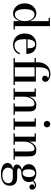

<svg xmlns="http://www.w3.org/2000/svg" viewBox="1430 -2230 1060 3959"><g transform="rotate(90 1959.5 -250.0)"><path d="M254.5 9.5Q202.5 9.5 155.8 -19Q109 -47.5 79.2 -101Q49.5 -154.5 49.5 -229.5Q49.5 -304.5 79.2 -358.2Q109 -412 155.8 -440.8Q202.5 -469.5 254.5 -469.5Q313 -469.5 354.2 -431.5Q395.5 -393.5 415 -330.5V-723.5H347V-750H519V-26.5H586.5V0H415V-128Q395.5 -65.5 354.2 -28Q313 9.5 254.5 9.5ZM278 -26.5Q312.5 -26.5 343.8 -50.8Q375 -75 395 -120.2Q415 -165.5 415 -229.5Q415 -293.5 395 -339.2Q375 -385 343.8 -409Q312.5 -433 278 -433Q243 -433 218.5 -410.5Q194 -388 180.8 -342.8Q167.5 -297.5 167.5 -229.5Q167.5 -161.5 180.8 -116.2Q194 -71 218.5 -48.8Q243 -26.5 278 -26.5Z M900 10Q835.5 10 783.5 -18.5Q731.5 -47 701 -100.8Q670.5 -154.5 670.5 -230Q670.5 -305.5 699 -359Q727.5 -412.5 777.8 -441Q828 -469.5 893.5 -469.5Q965.5 -469.5 1009.2 -440.8Q1053 -412 1072.8 -365Q1092.5 -318 1092.5 -263.5H738V-289.5H975Q974.5 -314.5 972.2 -341.5Q970 -368.5 962.2 -391.5Q954.5 -414.5 938.2 -429Q922 -443.5 893.5 -443.5Q861 -443.5 840.2 -427Q819.5 -410.5 808 -381.2Q796.5 -352 791.8 -314Q787 -276 787 -233Q787 -188.5 792.5 -149.8Q798 -111 811.8 -81.5Q825.5 -52 849.2 -35.8Q873 -19.5 910 -19.5Q972.5 -19.5 1012.8 -49.8Q1053 -80 1071.5 -128H1101Q1081.5 -68.5 1032.5 -29.2Q983.5 10 900 10Z M1264.5 0V-511.5Q1264.5 -563 1281.8 -608.2Q1299 -653.5 1330.8 -687.5Q1362.5 -721.5 1406.8 -740.8Q1451 -760 1504.5 -760Q1550 -760 1587 -745Q1624 -730 1645.5 -706.5Q1667 -683 1667 -657.5Q1667 -624.5 1647.8 -606.8Q1628.5 -589 1603 -589Q1582 -589 1561.8 -603.2Q1541.5 -617.5 1541.5 -650Q1541.5 -669 1551 -683Q1560.5 -697 1574.8 -704.5Q1589 -712 1603 -712Q1626 -712 1646 -697.2Q1666 -682.5 1666 -657.5H1640Q1640 -677 1620.5 -694.5Q1601 -712 1570 -722.8Q1539 -733.5 1504.5 -733.5Q1459.5 -733.5 1429 -711.8Q1398.5 -690 1382.8 -647Q1367 -604 1367 -540V0ZM1177 0V-26.5H1731.5V0ZM1557.5 0V-433.5H1177V-460H1661.5V0Z M1973 -460V-26.5H2036V0H1804V-26.5H1872V-433.5H1804V-460ZM2278 -319.5V-26.5H2346V0H2113.5V-26.5H2176.5V-303Q2176.5 -345 2172.8 -373.8Q2169 -402.5 2156.8 -417.2Q2144.5 -432 2119 -432Q2086.5 -432 2059.5 -412.2Q2032.5 -392.5 2013.2 -361Q1994 -329.5 1983.5 -293.5Q1973 -257.5 1973 -224.5L1955.5 -223Q1955.5 -256.5 1965.8 -298.5Q1976 -340.5 1998.2 -379.5Q2020.5 -418.5 2056 -444Q2091.5 -469.5 2142.5 -469.5Q2200 -469.5 2229 -450.2Q2258 -431 2268 -397Q2278 -363 2278 -319.5Z M2539 -622.5Q2511.5 -622.5 2491.8 -642.5Q2472 -662.5 2472 -690Q2472 -718 2491.8 -737.5Q2511.5 -757 2539 -757Q2567 -757 2586.5 -737.5Q2606 -718 2606 -690Q2606 -662.5 2586.5 -642.5Q2567 -622.5 2539 -622.5ZM2590.5 -460V-26.5H2658.5V0H2419.5V-26.5H2486.5V-433.5H2419.5V-460Z M2899 -460V-26.5H2962V0H2730V-26.5H2798V-433.5H2730V-460ZM3204 -319.5V-26.5H3272V0H3039.5V-26.5H3102.5V-303Q3102.5 -345 3098.8 -373.8Q3095 -402.5 3082.8 -417.2Q3070.5 -432 3045 -432Q3012.5 -432 2985.5 -412.2Q2958.5 -392.5 2939.2 -361Q2920 -329.5 2909.5 -293.5Q2899 -257.5 2899 -224.5L2881.5 -223Q2881.5 -256.5 2891.8 -298.5Q2902 -340.5 2924.2 -379.5Q2946.5 -418.5 2982 -444Q3017.5 -469.5 3068.5 -469.5Q3126 -469.5 3155 -450.2Q3184 -431 3194 -397Q3204 -363 3204 -319.5Z M3568.5 260Q3522.5 260 3481.2 252.5Q3440 245 3408.2 228.5Q3376.5 212 3358.2 186.8Q3340 161.5 3340 126.5Q3340 93 3355.2 70.5Q3370.5 48 3393.5 34.8Q3416.5 21.5 3440 15.8Q3463.5 10 3480.5 10H3500Q3469.5 24.5 3453 51.2Q3436.5 78 3436.5 114.5Q3436.5 146.5 3453.8 173Q3471 199.5 3504.8 215.2Q3538.5 231 3587 231Q3622.5 231 3653.5 223.2Q3684.5 215.5 3708 199.8Q3731.5 184 3744.8 160.2Q3758 136.5 3758 105Q3758 76 3743.2 56.5Q3728.5 37 3702.8 26.5Q3677 16 3644.5 16Q3634 16 3610 16Q3586 16 3561.8 16Q3537.5 16 3526.5 16Q3456.5 16 3414.2 -4Q3372 -24 3372 -71.5Q3372 -99.5 3388.8 -120.8Q3405.5 -142 3433.2 -156.2Q3461 -170.5 3495 -177.5Q3529 -184.5 3564.5 -184.5L3563 -167.5Q3547.5 -167.5 3528 -163.2Q3508.5 -159 3490.5 -151.2Q3472.5 -143.5 3460.8 -132.8Q3449 -122 3449 -109Q3449 -84.5 3475.5 -79Q3502 -73.5 3543 -73.5Q3560.5 -73.5 3576.5 -73.8Q3592.5 -74 3608 -74.2Q3623.5 -74.5 3637.5 -74.5Q3665.5 -74.5 3695.5 -69Q3725.5 -63.5 3751.2 -47.2Q3777 -31 3793 0Q3809 31 3809 82Q3809 130.5 3788.8 164.5Q3768.5 198.5 3734 219.5Q3699.5 240.5 3656.5 250.2Q3613.5 260 3568.5 260ZM3551 -162Q3519.5 -162 3486.8 -170.5Q3454 -179 3426.5 -197.5Q3399 -216 3382 -245.2Q3365 -274.5 3365 -316Q3365 -357.5 3382 -386.5Q3399 -415.5 3426.5 -434Q3454 -452.5 3486.8 -461Q3519.5 -469.5 3551 -469.5Q3583 -469.5 3615 -461Q3647 -452.5 3673.8 -434Q3700.5 -415.5 3716.8 -386.5Q3733 -357.5 3733 -316Q3733 -274.5 3716.8 -245.2Q3700.5 -216 3673.8 -197.5Q3647 -179 3615 -170.5Q3583 -162 3551 -162ZM3551 -188Q3578 -188 3596 -204.5Q3614 -221 3622.5 -249.8Q3631 -278.5 3631 -316Q3631 -354 3622.5 -382.5Q3614 -411 3596 -427.2Q3578 -443.5 3551 -443.5Q3524 -443.5 3506.2 -427.2Q3488.5 -411 3479.8 -382.5Q3471 -354 3471 -316Q3471 -278.5 3476 -249.8Q3481 -221 3498 -204.5Q3515 -188 3551 -188ZM3834 -327.5Q3813.5 -327.5 3796.8 -341.5Q3780 -355.5 3780 -381.5Q3780 -408 3797.2 -419.8Q3814.5 -431.5 3834 -431.5Q3853.5 -431.5 3871.5 -419.8Q3889.5 -408 3889.5 -386H3863.5Q3863.5 -406.5 3847.2 -423Q3831 -439.5 3802.5 -439.5Q3785 -439.5 3763 -431.5Q3741 -423.5 3721.5 -401.8Q3702 -380 3692 -339L3673.5 -352.5Q3683.5 -395.5 3705.8 -420Q3728 -444.5 3753.8 -454.8Q3779.5 -465 3800 -465Q3827 -465 3847.2 -453.5Q3867.5 -442 3879 -423.8Q3890.5 -405.5 3890.5 -386Q3890.5 -352.5 3872.2 -340Q3854 -327.5 3834 -327.5Z"/></g></svg>

Font: Bodoni Moda 9pt Medium
Style: Regular
Weight: 500
Designer: Owen Earl
Foundry: indestructible type
Version: Version 2.005